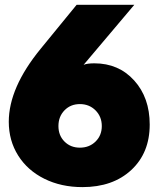

<svg xmlns="http://www.w3.org/2000/svg" viewBox="-20 -770 664 805"><path d="M325.5 14.5Q236.4 14.5 165.9 -20.5Q95.5 -55.5 56.1 -118Q16.8 -180.5 16.8 -259.5Q16.8 -402.3 150.5 -565.5L301.4 -750H543.2L330.5 -498.2Q345.5 -504.5 375.5 -504.5Q477.7 -504.5 542.7 -432.5Q607.7 -360.5 607.7 -247.7Q607.7 -129.1 530.5 -57.3Q453.2 14.5 325.5 14.5ZM225 -241.4Q225 -201.8 250.5 -176.4Q275.9 -150.9 315 -150.9Q354.5 -150.9 380.7 -176.6Q406.8 -202.3 406.8 -241.4Q406.8 -280.9 380.5 -307.3Q354.1 -333.6 315 -333.6Q275.9 -333.6 250.5 -307.5Q225 -281.4 225 -241.4Z"/></svg>

Font: Spartan MB Black
Style: Regular
Weight: 900
Designer: Matt Bailey, Mirko Velimirovic
Foundry: Matt Bailey
Version: Version 1.005